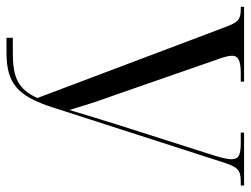

<svg xmlns="http://www.w3.org/2000/svg" viewBox="-108 -646 754 577"><g transform="rotate(90 268.5 -357.0)"><path d="M93 0H137C230 0 268 -33 302 -138L467 -650C481 -694 490 -704 524 -704H537V-714H378V-704H408C446 -704 458 -698 458 -676C458 -661 451 -637 444 -615L355 -336C339 -284 324 -237 310 -189C296 -236 284 -274 264 -329L159 -631C152 -650 147 -666 147 -678C147 -695 159 -704 199 -704H225V-714H0V-704H8C42 -704 48 -692 63 -652L274 -93C247 -32 208 -19 138 -19H93Z"/></g></svg>

Font: Noto Serif Display ExtraCondensed
Style: Regular
Weight: 400
Width: 2
Designer: Monotype Design Team
Foundry: Monotype Imaging Inc.
Version: Version 2.009